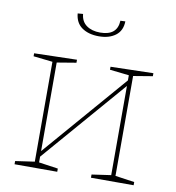

<svg xmlns="http://www.w3.org/2000/svg" viewBox="-82 -812 813 886"><g transform="rotate(10 324.0 -369.0)"><path d="M603 -525V-511L513 -496V-28L603 -15V0H403V-15L493 -28V-446L155 -55V-28L245 -15V0H45V-15L135 -28V-496L45 -506V-520L245 -525V-511L155 -496V-81L493 -472V-496L403 -506V-520ZM211 -736 236 -738Q239 -703 264 -685Q289 -667 328 -667Q408 -667 411 -737L434 -738Q433 -694 403 -671.5Q373 -649 325 -649Q277 -649 246 -670.5Q215 -692 211 -736Z"/></g></svg>

Font: Bitter Pro Thin
Style: Regular
Weight: 250
Designer: Sol Matas, and Bitter project Authors
Foundry: Sol Matas
Version: Version 1.010